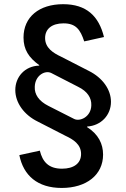

<svg xmlns="http://www.w3.org/2000/svg" viewBox="-20 -758 608 925"><path d="M277.3 147.5C396 147.5 476.6 85 476.6 -13.2C476.6 -64.5 454.1 -111.8 398.9 -146L400.4 -148.4C466.8 -152.8 514.6 -203.1 514.6 -267.6C514.6 -326.2 474.6 -383.3 407.7 -416.5L274.4 -484.9C235.8 -502.9 197.3 -527.3 197.3 -574.7C197.3 -618.2 229.5 -645.5 286.1 -645.5C345.7 -645.5 367.2 -615.2 385.7 -558.6L481 -579.6C456.1 -680.7 396.5 -737.8 284.2 -737.8C168.5 -737.8 93.3 -676.3 93.3 -577.1C93.3 -519 118.7 -480.5 169.4 -443.8L168.5 -441.9C99.1 -439.5 53.7 -387.2 53.7 -324.2C53.7 -262.7 96.2 -204.1 162.6 -171.9L295.9 -103.5C332.5 -86.4 370.6 -63 370.6 -16.1C370.6 29.8 334.5 54.7 278.8 54.7C213.4 54.7 185.1 21 171.9 -32.2L73.2 -10.7C92.8 87.4 160.6 147.5 277.3 147.5ZM336.9 -185.1 212.9 -248C167.5 -271 145.5 -302.7 147.5 -340.3C149.4 -396 198.2 -420.9 227.1 -406.2L356.4 -339.8C401.4 -317.9 421.4 -286.1 419.9 -250.5C418.5 -194.3 364.3 -170.9 336.9 -185.1Z"/></svg>

Font: Raveo Medium
Style: Regular
Weight: 500
Designer: Jakub Foglar, Rasmus Andersson (Inter)
Foundry: Jakubfoglar.com
Version: Version 1.100;Glyphs 3.2.3 (3260)